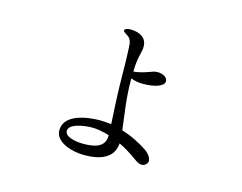

<svg xmlns="http://www.w3.org/2000/svg" viewBox="-92 -761 1183 937"><g transform="rotate(15 500.0 -292.5)"><path d="M676 -71C645 -92 600 -116 548 -132C541 -197 525 -280 525 -383V-388C546 -380 567 -377 586 -377C644 -377 692 -392 692 -418C692 -440 665 -451 642 -451C633 -451 626 -450 618 -447C596 -439 559 -425 526 -423C526 -437 527 -451 528 -465C533 -511 543 -527 543 -553C543 -596 509 -618 460 -618C444 -618 431 -614 430 -605C430 -600 436 -596 445 -590C470 -577 474 -559 475 -525C477 -481 478 -446 478 -414C478 -398 479 -371 479 -348C480 -283 485 -206 488 -147C470 -149 451 -151 432 -151C367 -151 251 -135 251 -53C251 8 339 33 398 33C479 33 546 10 552 -67C582 -53 614 -33 647 -9C660 1 672 6 683 6C698 6 712 -7 712 -21C712 -36 699 -56 676 -71ZM490 -89C490 -34 444 -19 382 -19C347 -19 287 -27 287 -60C287 -96 364 -107 403 -107C427 -107 456 -102 490 -92Z"/></g></svg>

Font: Shippori Mincho OTF Medium
Style: Regular
Weight: 500
Designer: FONTDASU
Foundry: FONTDASU / Google Inc. / but / Adobe
Version: Version 3.300;hotconv 1.0.109;makeotfexe 2.5.65596